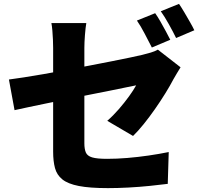

<svg xmlns="http://www.w3.org/2000/svg" viewBox="-20 -898 1040 990"><path d="M780 -830Q793 -812 807.5 -786.5Q822 -761 835.5 -736Q849 -711 858 -693L763 -653Q747 -684 726.5 -723.5Q706 -763 686 -792ZM903 -878Q916 -859 931 -833.5Q946 -808 960 -783.5Q974 -759 982 -742L888 -702Q873 -733 851 -772.5Q829 -812 809 -840ZM254 -116Q254 -135 254 -173Q254 -211 254 -260Q254 -309 254 -363.5Q254 -418 254 -471.5Q254 -525 254 -572Q254 -619 254 -651Q254 -669 253 -693Q252 -717 250 -740.5Q248 -764 245 -779H425Q421 -756 418 -717.5Q415 -679 415 -651Q415 -619 415 -578.5Q415 -538 415 -492.5Q415 -447 415 -400.5Q415 -354 415 -310Q415 -266 415 -227.5Q415 -189 415 -159Q415 -130 422.5 -112Q430 -94 455 -86.5Q480 -79 532 -79Q582 -79 636.5 -83.5Q691 -88 746 -96Q801 -104 850 -114L845 50Q806 55 752.5 60.5Q699 66 642.5 69Q586 72 537 72Q443 72 386.5 61Q330 50 301.5 27Q273 4 263.5 -31.5Q254 -67 254 -116ZM911 -551Q904 -539 893 -521.5Q882 -504 874 -489Q858 -458 833 -417.5Q808 -377 779 -335.5Q750 -294 720.5 -257.5Q691 -221 666 -197L533 -275Q564 -302 593 -335.5Q622 -369 645.5 -401.5Q669 -434 682 -458Q665 -455 630 -447.5Q595 -440 547 -430.5Q499 -421 443.5 -410Q388 -399 331.5 -387.5Q275 -376 222.5 -365.5Q170 -355 126.5 -345.5Q83 -336 55 -330L26 -488Q56 -492 102.5 -499Q149 -506 205.5 -516Q262 -526 323.5 -537.5Q385 -549 445 -560.5Q505 -572 558 -582.5Q611 -593 651.5 -601.5Q692 -610 713 -615Q737 -621 757.5 -627Q778 -633 794 -642Z"/></svg>

Font: Noto Sans JP Thin Black
Style: Regular
Weight: 900
Version: Version 2.004-H2;hotconv 1.0.118;makeotfexe 2.5.65603